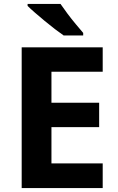

<svg xmlns="http://www.w3.org/2000/svg" viewBox="-20 -954 600 974"><path d="M501 0H90V-714H501V-590H241V-433H483V-309H241V-125H501ZM287 -934Q302 -912 322.5 -884.5Q343 -857 364.5 -831.5Q386 -806 402 -787V-774H303Q284 -787 258.5 -806.5Q233 -826 206.5 -848Q180 -870 157 -890Q134 -910 120 -924V-934Z"/></svg>

Font: Noto Sans Myanmar
Style: Bold
Weight: 700
Designer: Monotype Design Team
Foundry: Monotype Imaging Inc.
Version: Version 2.107; ttfautohint (v1.8.4.7-5d5b)